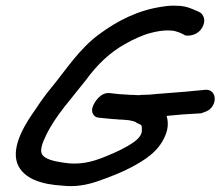

<svg xmlns="http://www.w3.org/2000/svg" viewBox="-20 -652 765 666"><path d="M472 -323C467 -322 464 -322 456 -322C447 -323 440 -323 430 -323C426 -324 420 -324 414 -324C409 -325 402 -325 398 -325C385 -326 373 -328 361 -329C329 -333 307 -298 301 -280C296 -265 303 -246 321 -244C336 -242 355 -241 371 -239H374C378 -239 382 -238 387 -238C392 -237 399 -237 405 -237C412 -236 418 -236 427 -235L441 -232C445 -231 452 -229 455 -225H456C472 -218 472 -218 472 -204V-203C474 -185 459 -169 441 -157C420 -142 383 -124 353 -112C313 -95 273 -82 223 -85C169 -91 132 -99 124 -121C120 -134 126 -155 140 -183C173 -252 229 -311 277 -373C318 -429 361 -470 415 -500C439 -514 476 -531 500 -537C522 -543 548 -548 571 -546H573C589 -546 612 -536 623 -529C630 -528 642 -528 652 -532C681 -542 691 -571 688 -587C686 -596 681 -606 670 -611L649 -620C631 -628 613 -632 594 -632C579 -633 562 -632 544 -629C458 -617 386 -579 325 -534C255 -483 209 -410 159 -349C139 -325 121 -300 104 -274C75 -233 17 -149 40 -85C61 -31 126 -12 197 -8C240 -3 280 -10 318 -23C358 -37 398 -52 436 -72C480 -96 529 -124 553 -181C564 -207 564 -229 558 -250C572 -251 594 -253 613 -255L678 -259C689 -264 698 -264 710 -275C737 -302 726 -347 687 -340L624 -334C582 -331 549 -328 523 -326C506 -324 490 -323 476 -323Z"/></svg>

Font: Stray Cat
Style: BlkObl
Weight: 900
Version: Version 1.0